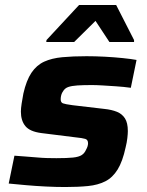

<svg xmlns="http://www.w3.org/2000/svg" viewBox="-20 -744 593 772"><path d="M242 8Q206 8 165 6Q124 4 84.5 0.5Q45 -3 15 -6L38 -118Q62 -116 84.5 -114.5Q107 -113 128.5 -111Q150 -109 169.5 -108.5Q189 -108 207 -108Q250 -108 273.5 -110.5Q297 -113 308.5 -120.5Q320 -128 326 -142Q330 -149 332 -155.5Q334 -162 334 -168Q334 -182 323 -185.5Q312 -189 282 -192L146 -209Q100 -215 82 -237Q64 -259 64 -295Q64 -308 67 -327.5Q70 -347 74 -368Q86 -421 106.5 -451.5Q127 -482 157.5 -496Q188 -510 230.5 -514Q273 -518 328 -518Q363 -518 401 -516Q439 -514 473 -510.5Q507 -507 529 -503L506 -391Q477 -395 447 -397Q417 -399 392 -400.5Q367 -402 350 -402Q315 -402 291.5 -400.5Q268 -399 254 -394Q240 -389 233 -376Q229 -371 226.5 -362.5Q224 -354 224 -345Q224 -332 233 -328.5Q242 -325 272 -321L400 -306Q429 -303 450 -294.5Q471 -286 482.5 -268Q494 -250 494 -217Q494 -206 492 -188.5Q490 -171 485 -151Q473 -95 453 -62.5Q433 -30 403.5 -15Q374 0 334 4Q294 8 242 8ZM166 -575 167 -583 298 -724H447L519 -583V-575H420L364 -660L278 -575Z"/></svg>

Font: Saira SemiExpanded
Style: Bold Italic
Weight: 700
Width: 6
Italic angle: -12°
Designer: Hector Gatti with collaboration of the Omnibus-Type team
Foundry: Omnibus-Type
Version: Version 1.101